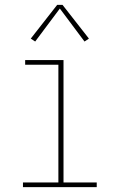

<svg xmlns="http://www.w3.org/2000/svg" viewBox="-20 -766 490 786"><path d="M74 0V-19H219V-501H83V-520H240V-19H376V0ZM124 -596 106 -608 214 -746H236L344 -608L326 -596L225 -731Z"/></svg>

Font: Zed Sans Thin Extended
Style: Regular
Weight: 100
Width: 7
Designer: Belleve Invis
Foundry: Belleve Invis
Version: Version 1.0.0; ttfautohint (v1.8.4)